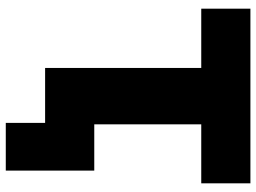

<svg xmlns="http://www.w3.org/2000/svg" viewBox="-131 -619 886 664"><g transform="rotate(90 312.0 -287.0)"><path d="M614 -540H410V0H215V-540H10V-710H614ZM405 136V0H285V-170H570V136Z"/></g></svg>

Font: Raleway Black
Style: Regular
Weight: 900
Designer: Matt McInerney, Pablo Impallari, Rodrigo Fuenzalida
Foundry: Matt McInerney, Pablo Impallari, Rodrigo Fuenzalida
Version: Version 4.026